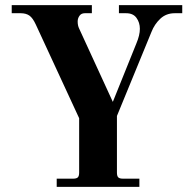

<svg xmlns="http://www.w3.org/2000/svg" viewBox="-20 -732 758 752"><path d="M25.9 -680.2V-711.9H339.8V-680.2H312Q298.3 -680.2 291.3 -670.2Q284.2 -660.2 284.2 -647.9Q284.2 -631.8 290 -620.1L421.9 -333L514.2 -562Q527.8 -594.2 527.8 -619.1Q527.8 -643.6 514.6 -661.9Q501.5 -680.2 474.1 -680.2H445.8V-711.9H693.8V-680.2H664.1Q630.9 -680.2 607.9 -658.7Q585 -637.2 573.2 -606.9L438 -277.8V-56.2Q438 -42.5 443.1 -37.4Q448.2 -32.2 461.9 -32.2H525.9V0H202.1V-32.2H266.1Q279.8 -32.2 284.9 -37.4Q290 -42.5 290 -56.2V-269L120.1 -636.2Q108.4 -661.6 95.2 -670.9Q82 -680.2 61 -680.2Z"/></svg>

Font: Flanker Steampunk
Style: Bold
Weight: 700
Designer: Alexey Kryukov, Leonardo Di Lena
Foundry: Alexey Kryukov, Leonardo Di Lena
Version: 1.210